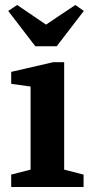

<svg xmlns="http://www.w3.org/2000/svg" viewBox="-20 -752 369 772"><path d="M25 0V-50L103 -70V-404L25 -415V-463L194 -502H238V-70L316 -50V0ZM122 -566 13 -708 49 -732 165 -653 283 -732 317 -708 208 -566Z"/></svg>

Font: Manuale
Style: Bold
Weight: 700
Version: Version 1.002